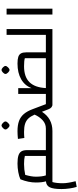

<svg xmlns="http://www.w3.org/2000/svg" viewBox="762 -1502 1074 2639"><g transform="rotate(-90 1299.5 -183.0)"><path d="M675 -90V0H116Q100 57 100 142Q100 208 128 319L50 334Q37 295 28.5 237Q20 179 20 125Q20 13 44 -36Q68 -85 126 -89Q110 -142 110 -228Q110 -328 154 -440Q193 -458 252 -469Q311 -480 371 -480Q440 -480 480 -467.5Q520 -455 537.5 -427Q555 -399 555 -350V-90ZM475 -379Q434 -390 364 -390Q290 -390 215 -374Q190 -289 190 -228Q190 -143 208 -90H475Z M655 0ZM1247 -90V0H1191Q1162 0 1144.5 -13Q1127 -26 1116 -56L1082 -144Q990 0 818 0H635V-90H851Q918 -90 966.5 -135Q1015 -180 1043 -245Q1019 -300 989.5 -331Q960 -362 916 -376Q872 -390 805 -390Q763 -390 722 -386L709 -474Q768 -480 815 -480Q899 -480 956 -459Q1013 -438 1052 -392Q1091 -346 1119 -270L1187 -90ZM839 -645Q839 -661 858.5 -680Q878 -699 894 -700Q910 -699 929.5 -680Q949 -661 949 -645Q949 -630 929 -609.5Q909 -589 894 -590Q879 -589 859 -609Q839 -629 839 -645Z M1187 0ZM2019 -90V0H1167V-90H1327V-470H1407V-286Q1441 -379 1529 -429.5Q1617 -480 1745 -480Q1804 -480 1837 -469Q1870 -458 1884.5 -432Q1899 -406 1899 -360V-90ZM1408 -90H1819V-379Q1784 -390 1708 -390Q1563 -390 1489.5 -316Q1416 -242 1408 -90ZM1602 -645Q1602 -661 1621.5 -680Q1641 -699 1657 -700Q1673 -699 1692.5 -680Q1712 -661 1712 -645Q1712 -630 1692 -609.5Q1672 -589 1657 -590Q1642 -589 1622 -609Q1602 -629 1602 -645Z M1979 0V-90H2139V-630H2219V0Z M2419 -630H2499V0H2419Z"/></g></svg>

Font: Changa
Style: Regular
Weight: 400
Designer: Eduardo Rodriguez Tunni
Foundry: Eduardo Rodriguez Tunni
Version: Version 2.002; ttfautohint (v1.5.10-5e6f)